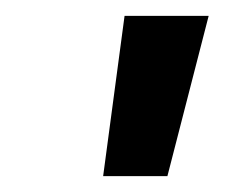

<svg xmlns="http://www.w3.org/2000/svg" viewBox="-20 -720 283 242"><path d="M137 -700H243L191 -498H110Z"/></svg>

Font: Albert Sans SemiBold
Style: Italic
Weight: 600
Italic angle: -11.25°
Designer: Andreas Rasmussen
Foundry: a.Foundry
Version: Version 1.025